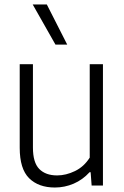

<svg xmlns="http://www.w3.org/2000/svg" viewBox="-20 -828 553 857"><path d="M68 -168.5V-541.5H127V-169.5Q127 -102.5 155.2 -73.8Q183.5 -45 235 -45Q274.5 -45 314.8 -64.5Q355 -84 380.5 -124.5V-541.5H439.5V0H389L384.5 -59.5H380Q349 -25.5 308.8 -8.2Q268.5 9 225 9Q152 9 110 -32.5Q68 -74 68 -168.5ZM227.5 -629 126 -808H189L280 -629Z"/></svg>

Font: Encode Sans Semi Condensed Light
Style: Regular
Weight: 300
Width: 4
Designer: Multiple Designers
Foundry: Impallari Type
Version: Version 2.000